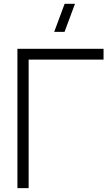

<svg xmlns="http://www.w3.org/2000/svg" viewBox="-20 -972 565 992"><path d="M367.5 -952.5H314L260 -807.5H313.5ZM128 0V-664H515V-720H70V0Z"/></svg>

Font: Vela Sans Light
Style: Regular
Weight: 300
Designer: Principal design: Mikhail Sharanda - project Manrope.
Design modification: Ravid Balaliev
Foundry: Mikhail Sharanda
Version: Version 1.001